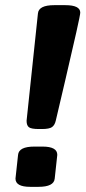

<svg xmlns="http://www.w3.org/2000/svg" viewBox="-20 -722 334 744"><path d="M233 -702Q291 -702 291 -673Q291 -665 275.5 -596Q260 -527 233 -411.5Q206 -296 196 -254Q192 -237 181.5 -229.5Q171 -222 142 -222H131Q101 -222 92 -229Q83 -236 83 -254L127 -670Q130 -702 190 -702ZM145 -154Q202 -154 202 -122L192 -30Q189 2 129 2H97Q40 2 40 -30L50 -122Q53 -154 113 -154Z"/></svg>

Font: Asap
Style: Bold Italic
Weight: 700
Italic angle: -6°
Designer: Pablo Cosgaya
Foundry: Pablo Cosgaya
Version: Version 1.007;PS 001.007;hotconv 1.0.70;makeotf.lib2.5.58329